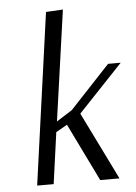

<svg xmlns="http://www.w3.org/2000/svg" viewBox="-54 -793 589 834"><g transform="rotate(-5 241.0 -376.0)"><path d="M178 -748 252 -752 184 -270 252 -313 427 -500H482L288 -295L433 0H349L226 -252L177 -224L146 0H74Z"/></g></svg>

Font: Arsenal
Style: Italic
Weight: 400
Italic angle: -9.10001°
Designer: Andrij Shevchenko
Foundry: Stairsfor
Version: Version 2.001;PS 002.001;hotconv 1.0.88;makeotf.lib2.5.64775